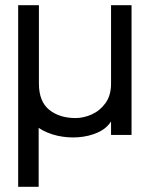

<svg xmlns="http://www.w3.org/2000/svg" viewBox="-20 -520 577 740"><path d="M487 0H408V-52Q390 -24 356 -9Q322 6 281.5 9Q241 12 201 3Q161 -6 129 -27V200H50V-500H130V-198Q130 -129 169.5 -97Q209 -65 271 -65Q302 -65 333.5 -79Q365 -93 386.5 -122.5Q408 -152 408 -198V-500H487Z"/></svg>

Font: Kulim Park
Style: Regular
Weight: 400
Designer: Noponies / Dale Sattler
Foundry: Noponies
Version: Version 1.000; ttfautohint (v1.8.3)